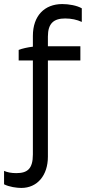

<svg xmlns="http://www.w3.org/2000/svg" viewBox="-45 -728 443 946"><path d="M60 198C139 198 191 136 191 44V-430H351V-500H191V-548C191 -613 220 -637 276 -637C307 -637 334 -631 358 -620V-687C334 -701 294 -708 262 -708C174 -708 117 -650 117 -551V-498C92 -495 64 -489 47 -482V-430H117V33C117 105 89 125 35 125C11 125 -9 121 -25 114V180C0 193 38 198 60 198Z"/></svg>

Font: Fixel Display Regular
Style: Regular
Weight: 400
Designer: AlfaBravo + MacPaw
Foundry: Kyrylo Tkachov, Marchela Mozhyna, Serhii Makarenko, Maria Weinstein, Zakhar Kryvoshyya
Version: Version 1.211